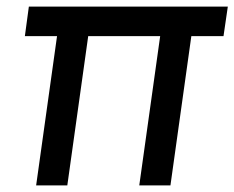

<svg xmlns="http://www.w3.org/2000/svg" viewBox="-20 -559 707 579"><path d="M89 0 152 -450H55L67 -539H667L654 -450H557L494 0H400L463 -450H246L183 0Z"/></svg>

Font: Plus Jakarta Sans Medium
Style: Italic
Weight: 500
Italic angle: -8°
Designer: Gumpita Rahayu
Foundry: Tokotype
Version: Version 2.071; ttfautohint (v1.8.4.7-5d5b);gftools[0.9.29]